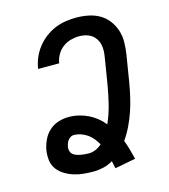

<svg xmlns="http://www.w3.org/2000/svg" viewBox="-113 -832 826 941"><g transform="rotate(-15 300.0 -361.5)"><path d="M356 20Q354 11 352 1.5Q350 -8 348 -18Q325 -4 299.5 2Q274 8 249 8Q223 8 197.5 5.5Q172 3 148.5 -4.5Q125 -12 104 -25Q83 -38 68.5 -57.5Q54 -77 51 -102.5Q48 -128 52 -154Q57 -180 68.5 -204.5Q80 -229 100.5 -247.5Q121 -266 147 -274Q173 -282 199 -282Q225 -282 250 -276Q275 -270 297.5 -259Q320 -248 339 -232.5Q358 -217 373 -198Q393 -243 404.5 -289.5Q416 -336 424 -383L446 -518Q449 -535 449.5 -551.5Q450 -568 446.5 -583.5Q443 -599 434 -612.5Q425 -626 412.5 -634.5Q400 -643 384 -647Q368 -651 351 -651Q330 -651 308 -645Q286 -639 267.5 -625Q249 -611 237.5 -590.5Q226 -570 223 -549L222 -548H115L116 -549Q120 -576 131 -602.5Q142 -629 160 -652.5Q178 -676 201.5 -694Q225 -712 251 -723Q277 -734 304.5 -738.5Q332 -743 359 -743Q391 -743 421.5 -737Q452 -731 477.5 -716.5Q503 -702 521 -678.5Q539 -655 548.5 -626.5Q558 -598 557.5 -566.5Q557 -535 552 -503L530 -368Q524 -333 516 -298Q508 -263 496.5 -229Q485 -195 469 -161.5Q453 -128 432 -98Q441 -74 448 -49.5Q455 -25 461 0ZM250 -84Q267 -84 284.5 -91.5Q302 -99 316 -112Q307 -128 296 -142Q285 -156 269.5 -167Q254 -178 236 -184Q218 -190 199 -190Q191 -190 183.5 -185Q176 -180 170.5 -173Q165 -166 162.5 -158Q160 -150 158 -142Q156 -131 159 -120.5Q162 -110 169.5 -103.5Q177 -97 187 -93.5Q197 -90 207 -88Q217 -86 228 -85Q239 -84 250 -84Z"/></g></svg>

Font: Iosevka SmBd Ex Obl
Style: Regular
Weight: 600
Width: 7
Italic angle: -9°
Monospace: yes
Designer: Belleve Invis
Foundry: Belleve Invis
Version: Version 32.5.0; ttfautohint (v1.8.4)